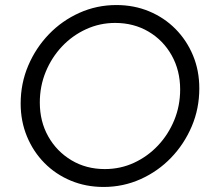

<svg xmlns="http://www.w3.org/2000/svg" viewBox="-20 -731 834 762"><path d="M391 11Q321 11 261 -14Q201 -39 156.5 -84Q112 -129 87 -189.5Q62 -250 62 -320Q62 -400 92 -470.5Q122 -541 174 -595Q226 -649 295 -680Q364 -711 442 -711Q512 -711 572 -686Q632 -661 676.5 -616Q721 -571 746 -511Q771 -451 771 -380Q771 -300 741 -229.5Q711 -159 659 -105Q607 -51 538 -20Q469 11 391 11ZM396 -60Q458 -60 512 -85Q566 -110 607 -153.5Q648 -197 671.5 -254Q695 -311 695 -376Q695 -451 661.5 -511Q628 -571 569.5 -605.5Q511 -640 437 -640Q376 -640 321.5 -615Q267 -590 226 -546.5Q185 -503 161.5 -446Q138 -389 138 -324Q138 -249 171.5 -189.5Q205 -130 263.5 -95Q322 -60 396 -60Z"/></svg>

Font: Red Hat Display
Style: Italic
Weight: 400
Italic angle: -12°
Designer: Pentagram, MCKL
Foundry: Pentagram, MCKL
Version: Version 1.023; ttfautohint (v1.8.3)